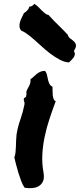

<svg xmlns="http://www.w3.org/2000/svg" viewBox="-20 -969 416 1001"><path d="M207 -68.4Q211.9 -39.1 203.6 -22.5Q195.3 -5.9 180.2 2.4Q165 10.7 145.5 11.7Q126 12.7 108.4 9.8Q98.6 -3.9 90.8 -24.4Q83 -44.9 76.2 -66.9Q69.3 -88.9 64 -110.4Q58.6 -131.8 54.7 -148.4Q59.6 -160.2 61 -175.3Q62.5 -190.4 63 -206.1Q63.5 -221.7 64 -237.8Q64.5 -253.9 66.4 -268.6Q73.2 -309.6 86.4 -346.7Q99.6 -383.8 107.4 -423.8Q109.4 -432.6 106 -440.4Q102.5 -448.2 104.5 -455.1Q105.5 -459 110.4 -460.4Q115.2 -461.9 116.2 -466.8Q119.1 -477.5 117.7 -484.4Q116.2 -491.2 121.1 -501Q126 -508.8 133.3 -523.9Q140.6 -539.1 138.7 -555.7Q147.5 -561.5 155.3 -569.3Q163.1 -577.1 171.4 -583.5Q179.7 -589.8 189.9 -594.7Q200.2 -599.6 214.8 -599.6Q222.7 -589.8 225.1 -578.1Q227.5 -566.4 230 -554.7Q232.4 -543 237.3 -532.7Q242.2 -522.5 253.9 -516.6Q253.9 -508.8 253.9 -497.1Q253.9 -485.4 254.9 -474.1Q255.9 -462.9 259.3 -453.6Q262.7 -444.3 270.5 -441.4Q252.9 -394.5 237.8 -348.6Q222.7 -302.7 212.9 -256.3Q203.1 -210 200.7 -163.1Q198.2 -116.2 207 -68.4ZM89.8 -809.6Q82 -821.3 81.5 -832Q81.1 -842.8 84 -853.5Q86.9 -864.3 92.8 -875.5Q98.6 -886.7 104.5 -900.4Q112.3 -904.3 122.1 -914.6Q131.8 -924.8 132.8 -935.5Q137.7 -932.6 147 -938Q156.2 -943.4 158.2 -949.2Q168.9 -943.4 178.2 -934.1Q187.5 -924.8 196.3 -916Q205.1 -907.2 213.9 -899.9Q222.7 -892.6 233.4 -890.6Q256.8 -864.3 283.7 -838.4Q310.5 -812.5 333 -788.1Q336.9 -774.4 347.2 -767.6Q357.4 -760.7 365.7 -752.9Q374 -745.1 376 -734.4Q377.9 -723.6 365.2 -703.1Q371.1 -693.4 370.1 -685.5Q369.1 -677.7 364.7 -670.9Q360.4 -664.1 353.5 -657.2Q346.7 -650.4 339.8 -643.6Q316.4 -644.5 291 -658.2Q265.6 -671.9 241.7 -689.9Q217.8 -708 197.3 -727.1Q176.8 -746.1 162.1 -758.8Q133.8 -784.2 115.7 -795.9Q97.7 -807.6 89.8 -809.6Z"/></svg>

Font: Permanent Marker
Style: Regular
Weight: 400
Designer: Font Diner, Inc
Foundry: Font Diner, Inc
Version: Version 1.000